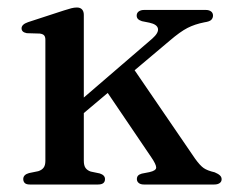

<svg xmlns="http://www.w3.org/2000/svg" viewBox="-20 -492 620 512"><path d="M59.5 0Q50 0 46 -4Q42 -8 42 -14.5Q42 -20.5 46 -24.5Q50 -28.5 57.5 -30.5L82 -35.5Q91.5 -38.5 96.2 -44.8Q101 -51 101 -63V-386Q101 -394 97.5 -397.8Q94 -401.5 86 -402.5L51.5 -403.5Q44 -405 40.8 -408.2Q37.5 -411.5 37.5 -416.5Q37.5 -427 55 -433L150 -464Q162.5 -468 170.2 -470Q178 -472 185 -472Q194 -472 198.8 -466.8Q203.5 -461.5 203.5 -452.5V-63.5Q203.5 -50.5 208.2 -44Q213 -37.5 222 -34.5L246 -29.5Q260 -25 260 -14.5Q260 0 241.5 0ZM174 -206.5 386 -389Q403.5 -404.5 401.2 -415.8Q399 -427 378.5 -431.5L358.5 -435.5Q351 -438 347.8 -441.5Q344.5 -445 344.5 -450.5Q344.5 -457.5 350 -461.5Q355.5 -465.5 364.5 -465.5H528.5Q537.5 -465.5 542.8 -461.5Q548 -457.5 548 -450.5Q548 -444 543.5 -439.2Q539 -434.5 525 -432.5Q499.5 -427.5 480 -417.5Q460.5 -407.5 432.5 -383.5L184 -174ZM328.5 -320 500.5 -68.5Q513.5 -50.5 523.2 -43.8Q533 -37 552.5 -32.5Q562 -28.5 566.5 -24.2Q571 -20 571 -14Q571 -7.5 565.8 -3.8Q560.5 0 551.5 0H363.5Q355 0 350 -4Q345 -8 345 -14.5Q345 -20 348 -23.5Q351 -27 358 -29L378.5 -33Q396.5 -37 396.5 -45.2Q396.5 -53.5 383.5 -72.5L257.5 -258.5Z"/></svg>

Font: Fraunces 36pt
Style: Regular
Weight: 400
Version: Version 1.000;[b76b70a41]